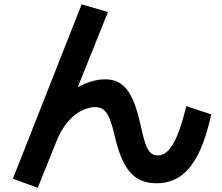

<svg xmlns="http://www.w3.org/2000/svg" viewBox="-20 -817 1040 900"><path d="M157 63.3 40.4 20.7 362.7 -796.7 486 -760.7 314.9 -334.3 273 -361Q325 -401.6 375.6 -423.5Q426.3 -445.3 472.6 -445.3Q509.6 -445.3 536.6 -430.5Q563.6 -415.6 582.8 -386.5Q602 -357.3 616.1 -315Q630.3 -272.6 642.3 -216.7Q651 -176.3 660.1 -147.5Q669.3 -118.6 683.3 -103.5Q697.3 -88.3 720 -88.3Q760 -88.3 792 -143.3Q824 -198.3 853.4 -319.6L970.3 -280.7Q945.6 -168.7 910.5 -97.5Q875.3 -26.3 827.1 7.8Q779 42 713.3 42Q670.3 42 638.8 27.5Q607.3 13 584.7 -15.8Q562 -44.7 545.7 -86.5Q529.4 -128.3 517 -182Q507.4 -224.7 496.4 -254.4Q485.4 -284 469 -299.5Q452.7 -315 426 -315Q408.3 -315 384.5 -307.5Q360.6 -300 335.6 -281.7Q310.6 -263.4 286.5 -231.4Q262.3 -199.4 243 -150.7Z"/></svg>

Font: M PLUS 1 Thin
Style: Regular
Weight: 100
Designer: Coji Morishita
Foundry: UNDERFOREST DESIGN
Version: Version 1.001